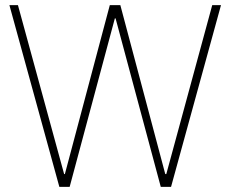

<svg xmlns="http://www.w3.org/2000/svg" viewBox="-20 -727 896 747"><path d="M16.6 -707H49.8L229.5 -49.8H232.4L407.2 -707H448.2L623 -49.8H627L805.7 -707H839.8L645.5 0H605.5L429.7 -655.3H426.8L251 0H210.9Z"/></svg>

Font: Pretendard JP Thin
Style: Regular
Weight: 100
Designer: Base glyphs from Inter by Rasmus Andersson; Hangeul glyphs from Noto Sans CJK(Source Han Sans) by Jang Soo-young and Kan
Foundry: Kil Hyung-jin
Version: Version 1.309